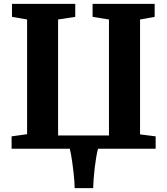

<svg xmlns="http://www.w3.org/2000/svg" viewBox="-20 -763 858 985"><path d="M458 202H363Q363 188 361.5 166.8Q360 145.5 357.2 121.2Q354.5 97 351.2 73.2Q348 49.5 344.5 30.2Q341 11 338 0H39.5V-63.5L119 -74.5V-663L41.5 -676.5V-743H366V-676.5L278 -663V-68H539V-663L455 -676.5V-743H773.5V-676.5L698.5 -663V-73.5L778.5 -63.5V0H483Q478 17 473.8 42.5Q469.5 68 466 96.8Q462.5 125.5 460.5 153.5Q458.5 181.5 458 202Z"/></svg>

Font: Merriweather ExtraBold
Style: Regular
Weight: 800
Version: Version 2.100